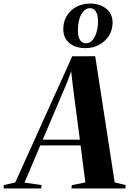

<svg xmlns="http://www.w3.org/2000/svg" viewBox="-100 -1063 729 1083"><path d="M-80 0 -78.5 -19 -14 -34 307.5 -745.5 437 -746 547 -34 609 -19 607 0H302.5L305.5 -19L381.5 -34L354.5 -243H127.5L38 -33L134.5 -19L132 0ZM141 -275H350.5L311 -576L301.5 -661L279.5 -601ZM381.5 -791.5Q325.5 -791.5 291.2 -820.2Q257 -849 257 -898Q257 -931 268.8 -957.8Q280.5 -984.5 301.2 -1003.5Q322 -1022.5 349.8 -1032.8Q377.5 -1043 409 -1043Q444.5 -1043 473.2 -1030Q502 -1017 518.5 -993.2Q535 -969.5 535 -936.5Q535 -894 514.5 -861.5Q494 -829 459.2 -810.2Q424.5 -791.5 381.5 -791.5ZM385.5 -819Q408 -819 423.2 -838.2Q438.5 -857.5 445.8 -886Q453 -914.5 453 -942Q453 -978 441 -997.5Q429 -1017 407.5 -1017Q388.5 -1017 372.8 -1001.5Q357 -986 348.2 -957.5Q339.5 -929 339.5 -890.5Q339.5 -856.5 351.2 -837.8Q363 -819 385.5 -819Z"/></svg>

Font: Merriweather 144pt
Style: Bold Italic
Weight: 700
Italic angle: -7.8°
Version: Version 2.101